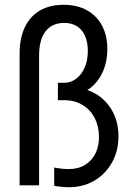

<svg xmlns="http://www.w3.org/2000/svg" viewBox="-20 -780 565 808"><path d="M271.5 7.8Q258.3 7.8 240.5 6.3Q222.7 4.9 208 2V-75.2Q222.7 -71.8 240.2 -70.1Q257.8 -68.4 268.6 -68.4Q309.1 -68.4 338.1 -86.2Q367.2 -104 382.3 -135.5Q397.5 -167 396.5 -208Q395.5 -251 377.7 -284.9Q359.9 -318.8 326.9 -338.6Q293.9 -358.4 248 -358.4H223.6V-431.6H250Q278.3 -431.6 300.8 -448.7Q323.2 -465.8 336.4 -495.8Q349.6 -525.9 349.6 -565.4Q349.6 -601.6 338.1 -628.2Q326.7 -654.8 304.4 -669.2Q282.2 -683.6 250 -683.6Q217.3 -683.6 193.6 -668.5Q169.9 -653.3 157.2 -622.8Q144.5 -592.3 144.5 -546.9V0H62.5V-553.7Q62.5 -620.6 85 -666.5Q107.4 -712.4 148.7 -736.1Q189.9 -759.8 247.1 -759.8Q304.7 -759.8 345.9 -736.8Q387.2 -713.9 409.4 -672.1Q431.6 -630.4 431.6 -574.2Q431.6 -518.6 411.4 -475.3Q391.1 -432.1 357.4 -407.7Q323.7 -383.3 283.2 -384.8V-409.2Q335.9 -411.6 380.4 -386.5Q424.8 -361.3 451.7 -314.7Q478.5 -268.1 478.5 -206.1Q478.5 -144.5 451.4 -96.2Q424.3 -47.9 377.4 -20Q330.6 7.8 271.5 7.8Z"/></svg>

Font: Reddit Sans Condensed
Style: Regular
Weight: 400
Designer: Stephen Hutchings
Foundry: Reddit
Version: Version 1.014